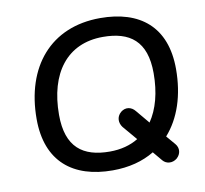

<svg xmlns="http://www.w3.org/2000/svg" viewBox="-78 -764 929 868"><g transform="rotate(-10 386.5 -330.0)"><path d="M373 9C448 9 512 -8 565 -40L601 3C617 22 645 24 666 7L667 6C686 -11 690 -38 672 -59L637 -100C700 -171 734 -272 734 -393C734 -588 617 -679 436 -679C207 -679 74 -518 74 -279C74 -83 192 9 373 9ZM375 -77C252 -77 177 -131 177 -280C177 -471 268 -593 433 -593C556 -593 631 -540 631 -392C631 -303 611 -229 574 -175L523 -236C505 -259 478 -263 456 -245C433 -225 435 -197 450 -177L506 -111C470 -89 426 -77 375 -77Z"/></g></svg>

Font: SN Pro Medium
Style: Italic
Weight: 400
Italic angle: -9°
Designer: Tobias Whetton
Foundry: Supernotes
Version: Version 1.001;Glyphs 3.2 (3249)